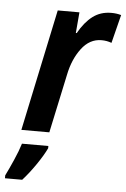

<svg xmlns="http://www.w3.org/2000/svg" viewBox="-103 -594 561 855"><g transform="rotate(5 178.0 -166.5)"><path d="M131 0 187 -262Q201 -332 237.5 -380.5Q274 -429 327 -429Q351 -429 372 -421L404 -548Q384 -554 360 -554Q312 -554 277 -527.5Q242 -501 214 -451H210L218 -544H121L6 0ZM29 221Q58 189 87.5 146Q117 103 132 71V61H14Q4 94 -15 137Q-34 180 -48 208V221Z"/></g></svg>

Font: Noto Sans UI SemiCondensed
Style: Bold Italic
Weight: 700
Width: 4
Designer: Monotype Design Team
Foundry: Monotype Imaging Inc.
Version: 1.001